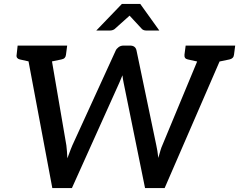

<svg xmlns="http://www.w3.org/2000/svg" viewBox="-20 -949 1207 969"><path d="M244 0 109 -719H200Q214 -719 222.5 -712Q231 -705 233 -694L315 -215Q317 -201 318 -184.5Q319 -168 320 -150Q332 -182 337 -195.5Q342 -209 345 -215L564 -694Q568 -703 578.5 -711Q589 -719 604 -719H636Q664 -719 669 -694L769 -215Q772 -202 774.5 -186Q777 -170 779 -152Q785 -174 790 -190.5Q795 -207 799 -215L998 -694Q1003 -704 1013.5 -711.5Q1024 -719 1037 -719H1123L811 0H712L604 -531Q602 -540 600.5 -550Q599 -560 598 -569Q596 -564 590 -550Q584 -536 582 -531L343 0ZM173 -692 176 -719H251L248 -692ZM990 -692 993 -719H1068L1065 -692ZM170 -719 148 -634 80 -649Q71 -651 66.5 -657Q62 -663 64 -673L69 -719ZM319 -719 313 -673Q312 -663 306.5 -657Q301 -651 290 -649L218 -634V-719ZM1018 -719 996 -634 928 -649Q918 -651 914 -657Q910 -663 911 -673L917 -719ZM1167 -719 1161 -673Q1160 -663 1154 -657Q1148 -651 1138 -649L1066 -634L1065 -719ZM466 -795 595 -929H688L784 -795H718Q705 -795 697 -802L634 -870L558 -802Q554 -799 548 -797Q542 -795 535 -795Z"/></svg>

Font: Aleo Medium
Style: Italic
Weight: 500
Italic angle: -7°
Designer: Alessio Laiso
Foundry: Alessio Laiso
Version: Version 2.001;gftools[0.9.29]